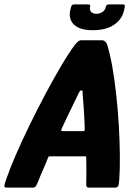

<svg xmlns="http://www.w3.org/2000/svg" viewBox="-54 -857 623 877"><path d="M-24 0Q-34 0 -34 -8Q-34 -16 -25 -40Q-10 -84 17 -146.5Q44 -209 78 -279Q112 -349 149 -419Q186 -489 221.5 -549.5Q257 -610 287 -651Q295 -661 302 -667Q309 -673 317 -673H416Q424 -670 428.5 -665.5Q433 -661 436 -651Q449 -610 459.5 -549.5Q470 -489 477.5 -419Q485 -349 489 -279Q493 -209 493.5 -146.5Q494 -84 491 -40Q490 -16 486 -8Q482 0 471 0H353Q344 0 341.5 -5Q339 -10 340 -32Q341 -54 340.5 -84Q340 -114 340 -133Q340 -141 339 -142Q338 -143 331 -143H177Q170 -143 168.5 -142Q167 -141 164 -133Q157 -114 143.5 -84Q130 -54 122 -32Q113 -10 108.5 -5Q104 0 95 0ZM234 -258H324Q331 -258 332 -260.5Q333 -263 333 -270Q332 -310 329 -355.5Q326 -401 323 -435Q325 -444 319 -444H315Q313 -444 307 -435Q297 -413 283 -385Q269 -357 255 -327.5Q241 -298 228 -270Q225 -263 226 -260.5Q227 -258 234 -258ZM370 -719Q311 -719 284.5 -744Q258 -769 267 -811Q271 -829 274 -833Q277 -837 290 -837H343Q355 -837 357 -835Q359 -833 357 -822Q355 -810 363 -802Q371 -794 386 -794Q401 -794 413.5 -802Q426 -810 428 -822Q430 -832 434.5 -834.5Q439 -837 446 -837H504Q515 -837 516 -832.5Q517 -828 513 -811Q504 -769 467 -744Q430 -719 370 -719Z"/></svg>

Font: Glory ExtraBold
Style: Italic
Weight: 800
Italic angle: -12°
Version: Version 1.011